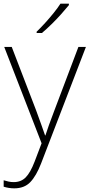

<svg xmlns="http://www.w3.org/2000/svg" viewBox="-23 -786 489 1048"><path d="M0 -530H41L174 -184Q191 -138 203 -104Q215 -70 223 -47H225Q232 -69 244 -103Q256 -137 273 -181L405 -530H446L201 107Q175 174 142.5 208Q110 242 55 242Q25 242 -3 233V198Q11 202 23.5 205Q36 208 52 208Q92 208 117.5 182Q143 156 166 96L204 -4ZM353 -758Q336 -737 311.5 -709.5Q287 -682 259 -654.5Q231 -627 206 -606H177V-613Q198 -633 223 -660.5Q248 -688 270.5 -716Q293 -744 307 -766H353Z"/></svg>

Font: Noto Sans Bengali UI ExtraLight
Style: Regular
Weight: 200
Designer: Jelle Bosma - Monotype Design Team
Foundry: Monotype Imaging Inc.
Version: Version 2.003; ttfautohint (v1.8.4.7-5d5b)